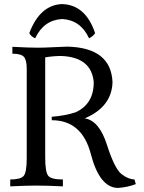

<svg xmlns="http://www.w3.org/2000/svg" viewBox="-20 -926 715 954"><path d="M567.4 7.8Q475.1 7.8 431.4 -160.4Q387.7 -328.6 237.3 -328.6L236.8 -345.7Q307.1 -351.6 356 -368.2Q445.8 -409.2 445.8 -517.6Q434.6 -642.1 283.7 -647.9Q246.6 -647.9 204.6 -641.1V-144Q204.6 -70.8 219.7 -52.5Q234.9 -34.2 292.5 -34.2V0Q214.4 -3.9 155.8 -3.9Q114.7 -3.9 30.8 0V-34.2Q82.5 -34.2 97.7 -52Q112.8 -69.8 112.8 -140.1V-585Q112.8 -627 99.1 -643.1Q85.4 -659.2 41.5 -659.2V-693.4Q124 -689 168.5 -689Q201.2 -689 249.8 -691.7Q298.3 -694.3 314.5 -694.3Q531.7 -689.5 539.1 -517.6Q535.2 -394.5 400.9 -337.9Q472.7 -327.1 511.2 -207Q549.8 -86.9 584 -60.8Q618.2 -34.7 647.9 -34.7L654.8 -11.2Q616.2 3.9 567.4 7.8ZM287.6 -905.8Q405.3 -902.8 452.6 -761.2Q441.9 -744.6 422.4 -735.8Q381.3 -825.7 289.6 -831.5Q197.3 -826.7 154.8 -735.8Q134.8 -743.7 125.5 -761.2Q178.2 -900.9 287.6 -905.8Z"/></svg>

Font: Kelvinch
Style: Regular
Weight: 400
Designer: Paul James MIller
Foundry: High-Logic / Made with FontCreator
Version: Version 3.30 September 23, 2016